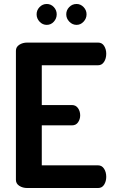

<svg xmlns="http://www.w3.org/2000/svg" viewBox="-20 -945 570 965"><path d="M265 -873Q265 -852 250.5 -836Q236 -820 215 -820Q194 -820 179 -836Q164 -852 164 -873Q164 -894 179 -909.5Q194 -925 215 -925Q236 -925 250.5 -909.5Q265 -894 265 -873ZM415 -873Q415 -852 400 -836Q385 -820 365 -820Q344 -820 328.5 -836Q313 -852 313 -873Q313 -894 328 -909.5Q343 -925 365 -925Q385 -925 400 -909.5Q415 -894 415 -873ZM383 -365Q383 -346 372.5 -330.5Q362 -315 342 -315H190V-114H473Q492 -114 503 -97Q514 -80 514 -56Q514 -34 503.5 -17Q493 0 473 0H117Q94 0 77 -11Q60 -22 60 -41V-690Q60 -709 77 -720Q94 -731 117 -731H473Q493 -731 503.5 -714Q514 -697 514 -675Q514 -651 503 -634Q492 -617 473 -617H190V-417H342Q361 -417 372 -401.5Q383 -386 383 -365Z"/></svg>

Font: Dosis
Style: Regular
Weight: 400
Designer: Edgar Tolentino, Pablo Impallari, Igino Marini
Foundry: Edgar Tolentino, Pablo Impallari, Igino Marini
Version: Version 1.007;Glyphs 3.1.1 (3134)